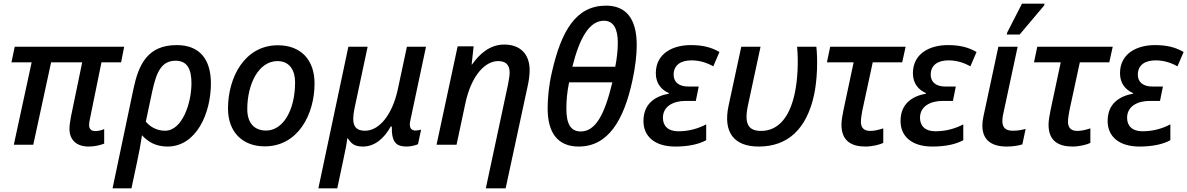

<svg xmlns="http://www.w3.org/2000/svg" viewBox="-20 -796 6530 1056"><path d="M468 10C503 10 531 2 553 -6V-86C539 -80 522 -75 504 -75C482 -75 470 -87 470 -108C470 -117 472 -133 476 -149L538 -453H646L663 -539H61L43 -453H154L56 0H163L261 -453H432L370 -153C365 -125 362 -105 362 -88C362 -27 400 10 468 10Z M714 -307 599 240H703L733 99C745 44 753 0 761 -52C795 -15 838 10 901 10C1060 10 1140 -173 1140 -337C1140 -470 1078 -548 952 -548C791 -548 742 -440 714 -307ZM888 -77C842 -77 805 -99 782 -127L817 -292C840 -398 867 -462 946 -462C1011 -462 1033 -414 1033 -338C1033 -228 982 -77 888 -77Z M1436 9C1620 9 1710 -168 1710 -337C1710 -468 1634 -547 1508 -547C1326 -547 1234 -371 1234 -199C1234 -71 1313 9 1436 9ZM1444 -78C1377 -78 1340 -121 1340 -196C1340 -331 1401 -460 1506 -460C1578 -460 1603 -402 1603 -344C1603 -185 1534 -78 1444 -78Z M1731 240H1835L1868 84C1879 35 1888 -12 1890 -35H1893C1912 -7 1928 10 1977 10C2039 10 2092 -33 2129 -100H2135C2133 -10 2162 10 2217 10C2239 10 2268 3 2279 -3L2296 -83C2290 -81 2275 -78 2266 -78C2243 -78 2227 -92 2237 -134L2323 -539H2218L2168 -305C2139 -169 2068 -77 1988 -77C1924 -77 1913 -119 1930 -201L2002 -539H1896Z M2774 -331 2652 240H2761L2882 -322C2888 -348 2893 -381 2893 -410C2893 -497 2843 -551 2753 -551C2674 -551 2617 -499 2576 -441H2574L2585 -541H2497L2381 0H2491L2540 -230C2574 -385 2650 -460 2720 -460C2760 -460 2783 -441 2783 -397C2783 -379 2779 -359 2774 -331Z M2992 -200C2992 -66 3047 10 3163 10C3325 10 3411 -135 3458 -352C3475 -429 3482 -497 3482 -548C3482 -700 3418 -765 3313 -765C3149 -765 3067 -628 3015 -397C2999 -329 2992 -257 2992 -200ZM3128 -429C3168 -589 3222 -682 3302 -682C3353 -682 3378 -639 3378 -561C3378 -522 3373 -475 3364 -429ZM3095 -199C3095 -243 3099 -290 3110 -343H3348C3305 -164 3255 -73 3174 -73C3119 -73 3095 -114 3095 -199Z M3694 10C3769 10 3827 -4 3864 -25V-112C3822 -90 3772 -74 3710 -74C3653 -74 3626 -105 3626 -148C3626 -212 3684 -241 3751 -241H3807L3823 -320H3766C3712 -320 3685 -346 3685 -385C3685 -441 3728 -464 3783 -464C3831 -464 3872 -449 3903 -431L3937 -510C3894 -535 3847 -548 3779 -548C3683 -548 3587 -504 3587 -393C3587 -336 3619 -301 3659 -284V-281C3579 -266 3519 -223 3519 -130C3519 -46 3581 10 3694 10Z M4153 10C4312 10 4417 -85 4458 -277C4475 -359 4478 -463 4470 -539H4364C4372 -457 4367 -356 4351 -282C4321 -143 4255 -76 4166 -76C4098 -76 4072 -112 4093 -213L4163 -539H4057L3987 -214C3956 -68 4017 10 4153 10Z M4740 10C4776 10 4818 0 4838 -10V-90C4810 -81 4789 -76 4765 -76C4730 -76 4715 -96 4715 -125C4715 -142 4718 -164 4723 -189L4780 -453H4942L4961 -539H4546L4528 -453H4675L4619 -190C4613 -162 4608 -131 4608 -110C4608 -20 4664 10 4740 10Z M5108 10C5183 10 5241 -4 5278 -25V-112C5236 -90 5186 -74 5124 -74C5067 -74 5040 -105 5040 -148C5040 -212 5098 -241 5165 -241H5221L5237 -320H5180C5126 -320 5099 -346 5099 -385C5099 -441 5142 -464 5197 -464C5245 -464 5286 -449 5317 -431L5351 -510C5308 -535 5261 -548 5193 -548C5097 -548 5001 -504 5001 -393C5001 -336 5033 -301 5073 -284V-281C4993 -266 4933 -223 4933 -130C4933 -46 4995 10 5108 10Z M5517 -606H5588L5723 -766L5725 -776H5601L5520 -618ZM5517 10C5551 10 5582 5 5603 -2L5621 -87C5598 -81 5578 -77 5551 -77C5517 -77 5493 -89 5493 -130C5493 -139 5494 -149 5496 -161L5577 -539H5471L5389 -156C5385 -138 5383 -121 5383 -105C5383 -35 5423 10 5517 10Z M5879 10C5915 10 5957 0 5977 -10V-90C5949 -81 5928 -76 5904 -76C5869 -76 5854 -96 5854 -125C5854 -142 5857 -164 5862 -189L5919 -453H6081L6100 -539H5685L5667 -453H5814L5758 -190C5752 -162 5747 -131 5747 -110C5747 -20 5803 10 5879 10Z M6247 10C6322 10 6380 -4 6417 -25V-112C6375 -90 6325 -74 6263 -74C6206 -74 6179 -105 6179 -148C6179 -212 6237 -241 6304 -241H6360L6376 -320H6319C6265 -320 6238 -346 6238 -385C6238 -441 6281 -464 6336 -464C6384 -464 6425 -449 6456 -431L6490 -510C6447 -535 6400 -548 6332 -548C6236 -548 6140 -504 6140 -393C6140 -336 6172 -301 6212 -284V-281C6132 -266 6072 -223 6072 -130C6072 -46 6134 10 6247 10Z"/></svg>

Font: Noto Sans Medium
Style: Italic
Weight: 500
Italic angle: -12°
Designer: Monotype Design Team
Foundry: Monotype Imaging Inc.
Version: Version 2.013